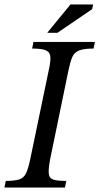

<svg xmlns="http://www.w3.org/2000/svg" viewBox="-33 -846 448 866"><path d="M260 0H-13L-7 -30Q34 -30 54.5 -37Q75 -44 85 -65.5Q95 -87 104 -131L186 -525Q195 -564 194.5 -586.5Q194 -609 176 -618Q158 -627 112 -627L118 -657H395L389 -627Q345 -627 323 -618Q301 -609 292 -586.5Q283 -564 275 -525L193 -127Q185 -84 187 -63Q189 -42 207.5 -36Q226 -30 266 -30ZM226 -698H180L285 -826H387L383 -805Z"/></svg>

Font: STIX Two Text
Style: Italic
Weight: 400
Italic angle: -12°
Designer: Ross Mills, John Hudson & Paul Hanslow, Tiro Typeworks Ltd; with prior portions MicroPress Inc. and Coen Hoffman, Elsevi
Foundry: Tiro Typeworks Ltd
Version: Version 2.13 b171